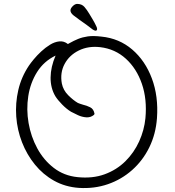

<svg xmlns="http://www.w3.org/2000/svg" viewBox="-20 -928 892 981"><path d="M383 32Q313 27 256.5 -4.5Q200 -36 158.5 -87Q117 -138 92.5 -201Q68 -264 63 -332.5Q58 -401 73.5 -468Q89 -535 128 -593Q136 -605 152.5 -625Q169 -645 190.5 -665Q212 -685 235.5 -699.5Q259 -714 283 -716.5Q307 -719 327 -703Q330 -704 334 -707Q357 -720 379 -729Q401 -738 428.5 -742Q456 -746 498 -741Q589 -732 655.5 -675Q722 -618 756 -527Q790 -436 782 -324Q776 -243 743 -175.5Q710 -108 655.5 -59.5Q601 -11 531.5 13Q462 37 383 32ZM376 -23Q453 -15 514.5 -37.5Q576 -60 620.5 -104Q665 -148 691 -205.5Q717 -263 723 -324Q732 -421 705 -499.5Q678 -578 623 -628Q568 -678 492 -687Q431 -694 382.5 -670Q334 -646 310 -601Q286 -556 296 -501Q303 -467 328.5 -441.5Q354 -416 378 -402Q383 -400 388.5 -398Q394 -396 404 -393Q422 -389 440.5 -380Q459 -371 463 -346L460 -341Q443 -327 421 -328.5Q399 -330 378.5 -339.5Q358 -349 343 -357Q320 -371 297.5 -394Q275 -417 263 -436Q238 -478 238.5 -532Q239 -586 264 -644Q204 -615 169.5 -560Q135 -505 124.5 -437Q114 -369 126 -299.5Q138 -230 170.5 -170Q203 -110 255 -70Q307 -30 376 -23ZM454 -777Q437 -790 421 -802Q405 -814 387 -826Q371 -837 355.5 -849.5Q340 -862 340 -875Q340 -885 352 -897Q364 -909 377 -908Q399 -907 411.5 -892.5Q424 -878 436 -858Q445 -843 454 -828Q463 -813 471 -796Q479 -781 474.5 -774Q470 -767 454 -777Z"/></svg>

Font: Yuji Hentaigana Akebono
Style: Regular
Weight: 400
Designer: Kataoka Yuji
Foundry: Kinuta Font Factory
Version: Version 3.002